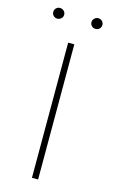

<svg xmlns="http://www.w3.org/2000/svg" viewBox="-124 -854 538 903"><g transform="rotate(15 145.0 -403.0)"><path d="M25 -780Q25 -791 32.5 -798.5Q40 -806 51 -806Q62 -806 70 -798.5Q78 -791 78 -780Q78 -769 70 -761.5Q62 -754 51 -754Q40 -754 32.5 -761.5Q25 -769 25 -780ZM211 -780Q211 -791 219 -798.5Q227 -806 237 -806Q249 -806 256.5 -798.5Q264 -791 264 -780Q264 -769 256.5 -761.5Q249 -754 237 -754Q226 -754 218.5 -761.5Q211 -769 211 -780ZM130 -658H160V0H130Z"/></g></svg>

Font: Ysabeau SC Extralight
Style: Regular
Weight: 200
Designer: Christian Thalmann (Catharsis Fonts)
Version: Version 0.003